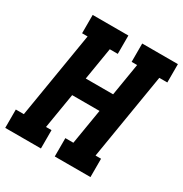

<svg xmlns="http://www.w3.org/2000/svg" viewBox="-171 -866 951 997"><g transform="rotate(30 304.5 -367.5)"><path d="M-1 0V-110H47L132 -625H99V-735H313V-625H265L233 -431H397L429 -625H396V-735H610V-625H562L477 -110H510V0H296V-110H344L379 -321H215L180 -110H213V0Z"/></g></svg>

Font: Iosevka Etoile XBdObl
Style: Regular
Weight: 800
Italic angle: -9°
Designer: Belleve Invis
Foundry: Belleve Invis
Version: Version 15.5.2; ttfautohint (v1.8.4)